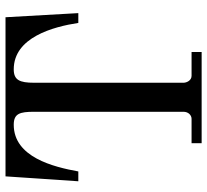

<svg xmlns="http://www.w3.org/2000/svg" viewBox="-48 -714 762 707"><g transform="rotate(-90 333.5 -361.0)"><path d="M159.2 -37.1V0H495.1V-37.1H407.2C390.1 -37.1 381.8 -55.2 381.8 -66.9V-617.2C381.8 -670.9 392.1 -691.9 431.2 -691.9C548.8 -691.9 587.9 -546.9 602.1 -454.1H638.2L623 -722.2H37.1L19 -454.1H55.2C71.8 -545.9 107.9 -691.9 227.1 -691.9C268.1 -691.9 274.9 -669.9 274.9 -617.2V-66.9C274.9 -48.8 262.2 -37.1 249 -37.1Z"/></g></svg>

Font: MusGlyphs
Style: Regular
Weight: 400
Version: Version 2.1